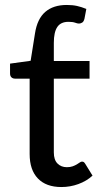

<svg xmlns="http://www.w3.org/2000/svg" viewBox="-20 -746 402 774"><path d="M227.5 8Q166 8 132.8 -26.5Q99.5 -61 99.5 -125V-429H40.5Q32 -429 26.2 -434.2Q20.5 -439.5 20.5 -450V-489.5L103.5 -501L121 -611Q130 -670 162.5 -698Q195 -726 249 -726Q272.5 -726 290.5 -722Q308.5 -718 328 -710L320.5 -670.5Q317.5 -658.5 311 -654.8Q304.5 -651 298.5 -651Q292 -651 282.8 -654.5Q273.5 -658 256 -658Q225 -658 211 -637.2Q197 -616.5 197 -573.5V-500H341V-429H197V-131.5Q197 -101.5 211.8 -86.8Q226.5 -72 249.5 -72Q263 -72 272.8 -75.5Q282.5 -79 289.5 -83.2Q296.5 -87.5 301.5 -91Q306.5 -94.5 310.5 -94.5Q315.5 -94.5 318.2 -92.2Q321 -90 324 -85L353 -38Q329 -16 296 -4Q263 8 227.5 8Z"/></svg>

Font: Lato 2
Style: Regular
Weight: 500
Designer: Lukasz Dziedzic with Adam Twardoch and Botio Nikoltchev
Foundry: tyPoland Lukasz Dziedzic
Version: Version 2.015; 2015-08-06; http://www.latofonts.com/